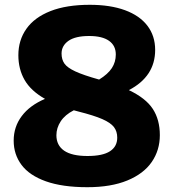

<svg xmlns="http://www.w3.org/2000/svg" viewBox="-20 -770 725 800"><path d="M646 -207Q646 -144 612.2 -95Q578.5 -46 510.5 -18Q442.5 10 344 10Q240 10 171.2 -14.5Q102.5 -39 69.8 -82.8Q37 -126.5 37 -184Q37 -241.5 70.5 -286.2Q104 -331 167.5 -358Q108.5 -391.5 82.5 -436.8Q56.5 -482 56.5 -540Q56.5 -602.5 90 -650Q123.5 -697.5 190.2 -723.8Q257 -750 354 -750Q439.5 -750 500.8 -727.5Q562 -705 594.2 -662.8Q626.5 -620.5 626.5 -562Q626.5 -451.5 517 -394.5Q587.5 -361 616.8 -316Q646 -271 646 -207ZM236.5 -547Q236.5 -522 248.5 -505Q260.5 -488 293.8 -472.5Q327 -457 393 -438.5Q429.5 -461 446 -486.2Q462.5 -511.5 462.5 -543Q462.5 -580 434.2 -600Q406 -620 351.5 -620Q294 -620 265.2 -599.8Q236.5 -579.5 236.5 -547ZM468.5 -196.5Q468.5 -222.5 454.8 -240.5Q441 -258.5 406.2 -273.8Q371.5 -289 306 -305.5L287.5 -310.5Q251 -292 233 -264.5Q215 -237 215 -206.5Q215 -164.5 247.2 -142.2Q279.5 -120 344.5 -120Q408 -120 438.2 -139.8Q468.5 -159.5 468.5 -196.5Z"/></svg>

Font: Encode Sans ExtraBold
Style: Regular
Weight: 800
Designer: Multiple Designers
Foundry: Impallari Type
Version: Version 2.000